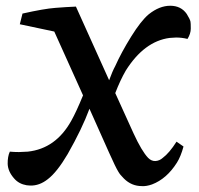

<svg xmlns="http://www.w3.org/2000/svg" viewBox="-20 -631 683 658"><path d="M166 -522.9 47.9 -547.9 57.1 -584.5Q130.9 -601.1 169.4 -604Q205.6 -606.9 240.2 -608.4L354 -356Q365.2 -386.7 375 -404.8Q396 -451.7 429.7 -505.9Q463.4 -560.1 489.7 -582Q526.4 -611.3 563.5 -611.3Q600.6 -611.3 620.1 -583Q631.3 -564.9 632.8 -556.6Q633.8 -551.8 633.8 -533.2Q633.8 -515.6 622.6 -497.6Q603.5 -502.4 583.5 -502.4L561 -501Q474.1 -489.3 411.1 -389.2Q392.1 -356.4 375 -312L437.5 -174.3Q465.8 -112.8 487.8 -89.8Q499 -78.6 512.7 -79.1Q526.9 -80.1 537.6 -89.8Q560.1 -106.4 585 -145.5L608.9 -128.9Q599.6 -94.7 586.4 -73.7Q551.3 -18.1 501 1Q481.9 7.8 466.3 6.8Q430.7 6.8 404.8 -19Q391.6 -31.7 385.3 -43Q376.5 -57.1 354 -107.4L286.6 -258.3Q261.2 -189.5 211.9 -103Q175.8 -41.5 144 -17.1Q115.2 5.9 83.5 4.9L71.3 3.9Q44.9 -0.5 28.8 -19Q7.3 -43 6.3 -69.3Q5.9 -94.7 13.7 -111.3Q28.3 -109.9 44.9 -109.9L75.2 -111.3Q171.4 -121.6 224.6 -217.8Q240.7 -246.1 264.6 -304.2Z"/></svg>

Font: Neuton Cursive
Style: Regular
Weight: 500
Designer: Brian M Zick
Version: Version 1.43